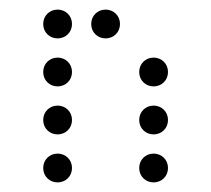

<svg xmlns="http://www.w3.org/2000/svg" viewBox="-20 -400 440 400"><path d="M100 -320C117 -320 130 -333 130 -350C130 -367 117 -380 100 -380C83 -380 70 -367 70 -350C70 -333 83 -320 100 -320ZM200 -320C217 -320 230 -333 230 -350C230 -367 217 -380 200 -380C183 -380 170 -367 170 -350C170 -333 183 -320 200 -320ZM100 -220C117 -220 130 -233 130 -250C130 -267 117 -280 100 -280C83 -280 70 -267 70 -250C70 -233 83 -220 100 -220ZM300 -220C317 -220 330 -233 330 -250C330 -267 317 -280 300 -280C283 -280 270 -267 270 -250C270 -233 283 -220 300 -220ZM100 -120C117 -120 130 -133 130 -150C130 -167 117 -180 100 -180C83 -180 70 -167 70 -150C70 -133 83 -120 100 -120ZM300 -120C317 -120 330 -133 330 -150C330 -167 317 -180 300 -180C283 -180 270 -167 270 -150C270 -133 283 -120 300 -120ZM100 -20C117 -20 130 -33 130 -50C130 -67 117 -80 100 -80C83 -80 70 -67 70 -50C70 -33 83 -20 100 -20ZM300 -20C317 -20 330 -33 330 -50C330 -67 317 -80 300 -80C283 -80 270 -67 270 -50C270 -33 283 -20 300 -20Z"/></svg>

Font: TINY 5x3 60
Style: Regular
Weight: 150
Designer: Jack Halten Fahnestock
Foundry: Velvetyne Type Foundry
Version: Version 1.002;hotconv 1.0.109;makeotfexe 2.5.65596